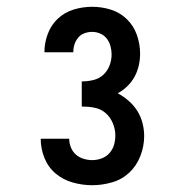

<svg xmlns="http://www.w3.org/2000/svg" viewBox="-20 -863 540 566"><path d="M252 -317Q223 -317 194.5 -325Q166 -333 144 -351.5Q122 -370 111 -397.5Q100 -425 100 -454H184Q184 -441 189 -428.5Q194 -416 203.5 -407.5Q213 -399 226 -395Q239 -391 252 -391Q266 -391 279.5 -396Q293 -401 302.5 -411.5Q312 -422 316 -435.5Q320 -449 320 -464Q320 -482 312.5 -500Q305 -518 291 -530Q277 -542 258.5 -545.5Q240 -549 221 -549V-623Q238 -623 255 -627Q272 -631 284.5 -642.5Q297 -654 303 -670Q309 -686 309 -703Q309 -715 305.5 -727.5Q302 -740 294.5 -749.5Q287 -759 275.5 -764Q264 -769 252 -769Q240 -769 229 -765Q218 -761 210.5 -752Q203 -743 199.5 -732Q196 -721 196 -709Q196 -709 196 -709Q196 -709 196 -709H111Q111 -709 111 -709Q111 -709 111 -710Q111 -737 121 -763.5Q131 -790 151 -808.5Q171 -827 197.5 -835Q224 -843 252 -843Q280 -843 307 -834.5Q334 -826 354 -806.5Q374 -787 383.5 -760Q393 -733 393 -705Q393 -687 389 -669.5Q385 -652 376.5 -636.5Q368 -621 355 -608.5Q342 -596 327 -588Q344 -579 359 -566Q374 -553 384.5 -536.5Q395 -520 400 -500.5Q405 -481 405 -462Q405 -432 394 -403.5Q383 -375 361.5 -354.5Q340 -334 310.5 -325.5Q281 -317 252 -317Z"/></svg>

Font: Iosevka SS04 Semibold
Style: Regular
Weight: 600
Monospace: yes
Designer: Belleve Invis
Foundry: Belleve Invis
Version: Version 19.0.0; ttfautohint (v1.8.4)